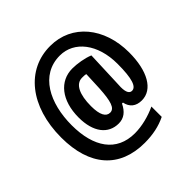

<svg xmlns="http://www.w3.org/2000/svg" viewBox="-205 -882 1131 1131"><g transform="rotate(-45 360.5 -317.0)"><path d="M680 -360C680 -568 557 -716 378 -716C181 -717 42 -548 42 -288C42 -52 159 82 368 82C436 82 494 70 547 44V-42C492 -16 426 1 367 1C215 1 137 -113 137 -296C137 -480 216 -636 378 -636C497 -636 584 -526 584 -361C584 -236 565 -188 532 -188C513 -188 500 -205 500 -250C500 -257 501 -279 502 -298L510 -505C472 -521 416 -530 376 -530C271 -530 198 -442 198 -299C198 -178 253 -107 341 -107C384 -107 415 -131 437 -177H445C454 -132 484 -107 533 -107C624 -107 680 -207 680 -360ZM297 -295C297 -391 325 -451 378 -451C391 -451 402 -451 411 -448L406 -333C400 -234 387 -188 350 -188C317 -188 297 -221 297 -295Z"/></g></svg>

Font: Noto Sans Gurmukhi UI ExtraCondensed
Style: Bold
Weight: 700
Width: 2
Designer: Jelle Bosma - Monotype Design Team
Foundry: Monotype Imaging Inc.
Version: Version 2.004